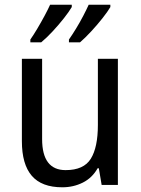

<svg xmlns="http://www.w3.org/2000/svg" viewBox="-20 -837 599 816"><path d="M481 -587V-51H412L400 -122H395Q372 -81 332 -61Q292 -41 245 -41Q157 -41 115 -90Q73 -139 73 -237V-587H159V-246Q159 -114 259 -114Q336 -114 366 -162.5Q396 -211 396 -306V-587ZM449 -807Q438 -788 415.5 -759.5Q393 -731 367 -703Q341 -675 320 -657H273V-669Q287 -689 303.5 -716Q320 -743 334 -770Q348 -797 357 -817H449ZM285 -807Q274 -788 252 -760Q230 -732 204 -704Q178 -676 155 -657H109V-669Q123 -689 139 -716Q155 -743 169.5 -770Q184 -797 193 -817H285Z"/></svg>

Font: Noto Sans Tamil UI SemiCondensed
Style: Regular
Weight: 400
Width: 4
Designer: Jelle Bosma - Monotype Design Team
Foundry: Monotype Imaging Inc.
Version: Version 2.004; ttfautohint (v1.8.4.7-5d5b)